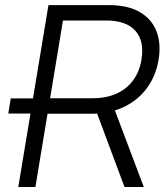

<svg xmlns="http://www.w3.org/2000/svg" viewBox="-20 -748 663 768"><path d="M138.7 -293.9H13.2L22.9 -354.5H148.4ZM53.2 0 173.8 -727.5H415.5Q491.7 -727.5 539.3 -699.7Q586.9 -671.9 606 -622.6Q625 -573.2 614.3 -509.3Q603.5 -444.8 568.1 -396.2Q532.7 -347.7 475.8 -320.3Q418.9 -293 343.3 -293H139.6L149.9 -355H350.1Q405.8 -355 447 -374Q488.3 -393.1 513.4 -428Q538.6 -462.9 545.9 -509.8Q558.1 -582.5 522 -624.3Q485.8 -666 403.8 -666H231.9L121.6 0ZM478 0 355.5 -328.6H431.2L555.2 0Z"/></svg>

Font: Inter 18pt Light
Style: Italic
Weight: 300
Italic angle: -9.3988°
Designer: Rasmus Andersson
Foundry: rsms
Version: Version 4.001;git-66647c0bb